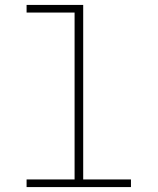

<svg xmlns="http://www.w3.org/2000/svg" viewBox="-20 -760 640 780"><path d="M88 -31H283V-709H88V-740H318V-31H512V0H88Z"/></svg>

Font: IBM Plex Mono ExtraLight
Style: Regular
Weight: 200
Monospace: yes
Designer: Mike Abbink, Paul van der Laan, Pieter van Rosmalen
Foundry: Bold Monday
Version: Version 2.3